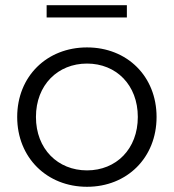

<svg xmlns="http://www.w3.org/2000/svg" viewBox="-20 -712 667 737"><path d="M159 -645H467V-692H159ZM314 5C468 5 581 -107 581 -263C581 -419 468 -530 314 -530C160 -530 46 -419 46 -263C46 -107 160 5 314 5ZM314 -58C202 -58 118 -140 118 -263C118 -386 202 -468 314 -468C426 -468 509 -386 509 -263C509 -140 426 -58 314 -58Z"/></svg>

Font: Talent
Style: Regular
Weight: 400
Designer: Mike Powis
Version: Version 1.001;hotconv 1.0.109;makeotfexe 2.5.65596